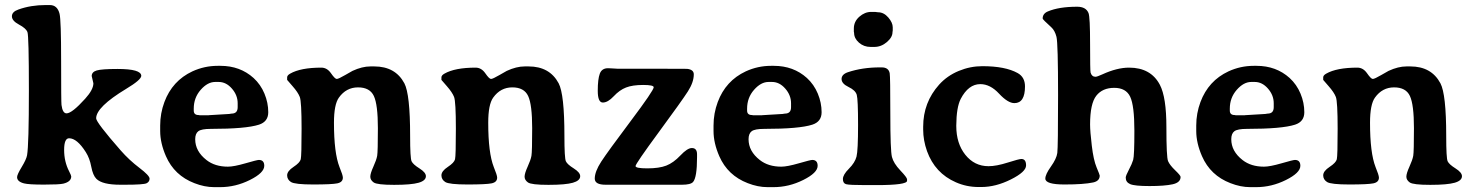

<svg xmlns="http://www.w3.org/2000/svg" viewBox="-20 -749 5976 779"><path d="M457 -469.2Q552.7 -469.2 553.2 -441.4Q553.2 -425.3 492.2 -388.7Q370.1 -314.9 370.1 -269Q370.1 -252.4 469.7 -138.7Q504.4 -99.1 545.7 -67.9Q586.9 -36.6 586.9 -24.2Q586.9 -11.7 575 -5.6Q563 0.5 487.3 0.5H468.3Q395 0.5 371.1 -23.4Q356.9 -37.6 350.3 -72.5Q343.8 -107.4 328.1 -131.8Q292.5 -188 260.3 -188Q240.2 -188 240.2 -140.6Q240.2 -93.3 260.3 -54.2Q269 -37.1 269 -33.2Q269 -11.7 236.8 -3.9Q220.2 0 158.4 0Q96.7 0 77.6 -4.9Q49.3 -12.2 49.3 -30.3Q49.3 -40.5 68.1 -71.5Q86.9 -102.5 89.8 -119.1Q97.2 -161.1 97.2 -382.3Q97.2 -603.5 91.3 -618.9Q85.4 -634.3 56.9 -649.4Q28.3 -664.6 28.3 -682.9Q28.3 -701.2 54.7 -710.4Q105 -728.5 165 -728.5H182.1Q212.9 -728.5 221.7 -692.9Q228 -667.5 228 -500.7Q228 -334 229.5 -323.2Q233.9 -289.1 250 -289.1Q272 -289.1 325.7 -348.6Q358.9 -385.3 358.9 -411.1L352.1 -440.4Q352.1 -457 372.3 -463.1Q392.6 -469.2 457 -469.2Z M867.2 -416.5H853Q822.3 -416.5 794.2 -384.5Q766.1 -352.5 766.1 -308.1V-300.3Q766.1 -282.2 786.1 -282.2L791 -281.2H825.7L828.1 -281.7L909.7 -286.6Q917 -288.1 919.4 -288.1Q944.3 -288.1 944.3 -314V-330.1Q944.3 -362.8 920.9 -389.6Q897.5 -416.5 867.2 -416.5ZM772 -184.1Q772 -135.3 817.9 -99.6Q852.1 -72.8 904.8 -72.8Q928.7 -72.8 975.8 -86.4Q1022.9 -100.1 1030.3 -100.1Q1052.2 -100.1 1052.2 -76.2Q1052.2 -47.9 993.9 -18.8Q935.5 10.3 873 10.3H851.6Q850.6 10.3 849.1 10.3Q809.6 10.3 768.6 -5.9Q687.5 -37.1 653.3 -115.2Q629.9 -168.9 629.9 -217.3V-239.7Q629.9 -289.1 647 -335Q679.2 -421.4 760.7 -459.5Q809.6 -481.9 863.3 -481.9H874.5Q954.1 -481.9 1008.8 -432.6Q1037.6 -406.2 1053 -369.1Q1068.4 -332 1068.4 -293.7Q1068.4 -255.4 1030.8 -243.2Q978 -226.1 835.4 -226.1Q797.4 -226.1 784.7 -216.6Q772 -207 772 -184.1Z M1708 -34.2Q1708 -16.1 1678.5 -7.6Q1648.9 1 1579.3 1Q1509.8 1 1496.1 -8.8Q1482.4 -18.6 1482.4 -32Q1482.4 -45.4 1494.9 -72.8Q1507.3 -100.1 1510.3 -116.7Q1513.2 -133.3 1513.2 -229Q1513.2 -324.7 1496.8 -359.6Q1480.5 -394.5 1432.6 -394.5Q1384.8 -394.5 1355 -353Q1335 -325.2 1335 -251Q1335 -128.4 1357.4 -71.3Q1371.1 -38.1 1371.1 -28.3Q1371.1 -9.8 1348.6 -5.1Q1326.2 -0.5 1251.2 -0.5Q1176.3 -0.5 1160.6 -10.5Q1145 -20.5 1145 -37.6Q1145 -54.7 1170.9 -71.8Q1196.8 -88.9 1200.2 -102.8Q1203.6 -116.7 1203.6 -226.8Q1203.6 -336.9 1196.3 -355.7Q1189 -374.5 1167 -399.4Q1145 -424.3 1145 -424.8V-435.1Q1145 -443.4 1157.2 -450.2Q1199.7 -474.6 1283.7 -474.6Q1307.1 -474.6 1323 -451.7Q1338.9 -428.7 1346.2 -428.7Q1353.5 -428.7 1380.6 -444.6Q1407.7 -460.4 1410.2 -461.4Q1449.2 -479.5 1482.9 -479.5H1498.5Q1584 -479.5 1620.6 -411.1Q1644 -366.7 1644 -197.8Q1644 -107.4 1649.9 -94.7Q1655.8 -82 1681.9 -65.7Q1708 -49.3 1708 -34.2Z M2334 -34.2Q2334 -16.1 2304.4 -7.6Q2274.9 1 2205.3 1Q2135.7 1 2122.1 -8.8Q2108.4 -18.6 2108.4 -32Q2108.4 -45.4 2120.8 -72.8Q2133.3 -100.1 2136.2 -116.7Q2139.2 -133.3 2139.2 -229Q2139.2 -324.7 2122.8 -359.6Q2106.4 -394.5 2058.6 -394.5Q2010.7 -394.5 1981 -353Q1960.9 -325.2 1960.9 -251Q1960.9 -128.4 1983.4 -71.3Q1997.1 -38.1 1997.1 -28.3Q1997.1 -9.8 1974.6 -5.1Q1952.1 -0.5 1877.2 -0.5Q1802.2 -0.5 1786.6 -10.5Q1771 -20.5 1771 -37.6Q1771 -54.7 1796.9 -71.8Q1822.8 -88.9 1826.2 -102.8Q1829.6 -116.7 1829.6 -226.8Q1829.6 -336.9 1822.3 -355.7Q1814.9 -374.5 1793 -399.4Q1771 -424.3 1771 -424.8V-435.1Q1771 -443.4 1783.2 -450.2Q1825.7 -474.6 1909.7 -474.6Q1933.1 -474.6 1949 -451.7Q1964.8 -428.7 1972.2 -428.7Q1979.5 -428.7 2006.6 -444.6Q2033.7 -460.4 2036.1 -461.4Q2075.2 -479.5 2108.9 -479.5H2124.5Q2210 -479.5 2246.6 -411.1Q2270 -366.7 2270 -197.8Q2270 -107.4 2275.9 -94.7Q2281.7 -82 2307.9 -65.7Q2334 -49.3 2334 -34.2Z M2484.9 -470.2H2632.8Q2762.7 -470.2 2767.6 -469.7Q2794.9 -466.8 2794.9 -447.3Q2794.9 -415.5 2771 -378.2Q2747.1 -340.8 2652.8 -212.6Q2558.6 -84.5 2558.6 -75.2Q2558.6 -65.9 2606.4 -65.9Q2654.3 -65.9 2683.3 -77.1Q2712.4 -88.4 2740.7 -118.4Q2769 -148.4 2787.1 -148.4Q2808.1 -148.4 2808.1 -123V-110.8Q2808.1 -29.3 2792 -10.7Q2782.2 0.5 2747.1 0.5H2437Q2393.1 0.5 2393.1 -24.4Q2393.1 -52.7 2419.4 -93.3Q2445.8 -133.8 2539.1 -258.1Q2632.3 -382.3 2632.3 -395Q2632.3 -404.3 2589.4 -404.3Q2546.4 -404.3 2520 -394Q2493.7 -383.8 2470 -358.4Q2446.3 -333 2425.8 -333Q2405.3 -333 2405.3 -380.6Q2405.3 -428.2 2413.6 -450.2Q2421.9 -472.2 2446.8 -472.2L2459 -471.7Q2483.9 -470.2 2484.9 -470.2Z M3112.3 -416.5H3098.1Q3067.4 -416.5 3039.3 -384.5Q3011.2 -352.5 3011.2 -308.1V-300.3Q3011.2 -282.2 3031.2 -282.2L3036.1 -281.2H3070.8L3073.2 -281.7L3154.8 -286.6Q3162.1 -288.1 3164.6 -288.1Q3189.5 -288.1 3189.5 -314V-330.1Q3189.5 -362.8 3166 -389.6Q3142.6 -416.5 3112.3 -416.5ZM3017.1 -184.1Q3017.1 -135.3 3063 -99.6Q3097.2 -72.8 3149.9 -72.8Q3173.8 -72.8 3220.9 -86.4Q3268.1 -100.1 3275.4 -100.1Q3297.4 -100.1 3297.4 -76.2Q3297.4 -47.9 3239 -18.8Q3180.7 10.3 3118.2 10.3H3096.7Q3095.7 10.3 3094.2 10.3Q3054.7 10.3 3013.7 -5.9Q2932.6 -37.1 2898.4 -115.2Q2875 -168.9 2875 -217.3V-239.7Q2875 -289.1 2892.1 -335Q2924.3 -421.4 3005.9 -459.5Q3054.7 -481.9 3108.4 -481.9H3119.6Q3199.2 -481.9 3253.9 -432.6Q3282.7 -406.2 3298.1 -369.1Q3313.5 -332 3313.5 -293.7Q3313.5 -255.4 3275.9 -243.2Q3223.1 -226.1 3080.6 -226.1Q3042.5 -226.1 3029.8 -216.6Q3017.1 -207 3017.1 -184.1Z M3444.3 -633.3Q3444.3 -661.6 3466.6 -681.2Q3488.8 -700.7 3514.6 -700.7H3530.3Q3537.6 -699.2 3542.5 -699.2Q3565.9 -699.2 3584 -678.2Q3602.1 -657.2 3602.1 -638.2V-625.5Q3601.1 -620.6 3601.1 -618.2Q3601.1 -597.7 3578.1 -578.1Q3555.2 -558.6 3527.3 -558.6H3512.2Q3484.9 -558.6 3465.1 -575.9Q3445.3 -593.3 3445.3 -615.7L3444.3 -620.6ZM3537.1 2H3490.7Q3425.8 2 3412.8 -1.7Q3399.9 -5.4 3399.9 -22.7Q3399.9 -40 3424.3 -64.5Q3448.7 -88.9 3455.1 -113.5Q3461.4 -138.2 3461.4 -241.9Q3461.4 -345.7 3456.1 -364.3Q3450.7 -382.8 3422.6 -396.2Q3394.5 -409.7 3394.5 -428.5Q3394.5 -447.3 3420.4 -456.1Q3479 -475.6 3549.8 -475.6H3557.1Q3585.4 -475.6 3589.8 -451.7Q3592.3 -438 3592.3 -287.8Q3592.3 -137.7 3598.9 -112.1Q3605.5 -86.4 3632.8 -57.6Q3660.2 -28.8 3660.2 -21.5V-15.6Q3660.2 2 3537.1 2Z M4124 -104Q4143.1 -104 4143.1 -77.9Q4143.1 -51.8 4081.5 -21Q4020 9.8 3961.4 9.8H3950.2Q3901.9 9.8 3858.4 -9.3Q3773.4 -46.4 3741.2 -135.7Q3725.6 -179.7 3725.6 -223.1V-234.9Q3725.6 -333.5 3790.5 -405.8Q3823.2 -441.9 3869.9 -461.2Q3916.5 -480.5 3965.8 -480.5Q4058.6 -480.5 4108.9 -452.6Q4138.7 -436 4138.7 -398.4Q4138.7 -330.6 4095.7 -330.6Q4069.3 -330.6 4033.4 -369.1Q3997.6 -407.7 3957.5 -407.7Q3909.2 -407.7 3877.9 -347.7Q3860.4 -313.5 3859.9 -239.7Q3859.9 -238.8 3859.9 -237.8Q3859.9 -167 3896.5 -121.1Q3933.6 -74.7 3990.7 -74.7Q4022.5 -74.7 4068.6 -89.4Q4114.7 -104 4124 -104Z M4770 -31.2Q4770 -8.3 4737.3 -1.2Q4704.6 5.9 4644 5.9Q4583.5 5.9 4565.4 -2Q4547.4 -9.8 4547.4 -28.3Q4547.4 -36.1 4560.1 -60.1Q4572.8 -84 4577.6 -100.3Q4582.5 -116.7 4582.5 -218.8Q4582.5 -320.8 4565.4 -356.7Q4548.3 -392.6 4500.7 -392.6Q4453.1 -392.6 4428 -360.6Q4402.8 -328.6 4402.8 -244.1Q4402.8 -216.3 4409.7 -158.2Q4416.5 -100.1 4429.2 -69.8Q4441.9 -39.6 4441.9 -36.6Q4441.9 -14.6 4415.5 -8.8Q4377 -0.5 4299.1 -0.5Q4221.2 -0.5 4221.2 -24.4Q4221.2 -41.5 4243.9 -73.2Q4266.6 -105 4269.8 -128.4Q4272.9 -151.9 4272.9 -362.8Q4272.9 -573.7 4266.4 -599.6Q4259.8 -625.5 4245.1 -638.7Q4210.4 -669.9 4210.4 -673.8Q4210.4 -693.8 4231.4 -702.6Q4276.4 -721.7 4350.6 -721.7Q4386.2 -721.7 4396.5 -695.8Q4402.8 -679.7 4402.8 -570.6Q4402.8 -461.4 4404.8 -454.6Q4409.7 -437.5 4424.8 -437.5Q4431.2 -437.5 4452.6 -447.3Q4512.2 -474.6 4561 -474.6Q4649.4 -474.6 4686 -404.8Q4712.4 -354.5 4712.4 -232.9Q4712.4 -111.3 4719.2 -95.2Q4726.1 -79.1 4748 -58.1Q4770 -37.1 4770 -31.2Z M5070.8 -416.5H5056.6Q5025.9 -416.5 4997.8 -384.5Q4969.7 -352.5 4969.7 -308.1V-300.3Q4969.7 -282.2 4989.7 -282.2L4994.6 -281.2H5029.3L5031.7 -281.7L5113.3 -286.6Q5120.6 -288.1 5123 -288.1Q5147.9 -288.1 5147.9 -314V-330.1Q5147.9 -362.8 5124.5 -389.6Q5101.1 -416.5 5070.8 -416.5ZM4975.6 -184.1Q4975.6 -135.3 5021.5 -99.6Q5055.7 -72.8 5108.4 -72.8Q5132.3 -72.8 5179.4 -86.4Q5226.6 -100.1 5233.9 -100.1Q5255.9 -100.1 5255.9 -76.2Q5255.9 -47.9 5197.5 -18.8Q5139.2 10.3 5076.7 10.3H5055.2Q5054.2 10.3 5052.7 10.3Q5013.2 10.3 4972.2 -5.9Q4891.1 -37.1 4856.9 -115.2Q4833.5 -168.9 4833.5 -217.3V-239.7Q4833.5 -289.1 4850.6 -335Q4882.8 -421.4 4964.4 -459.5Q5013.2 -481.9 5066.9 -481.9H5078.1Q5157.7 -481.9 5212.4 -432.6Q5241.2 -406.2 5256.6 -369.1Q5272 -332 5272 -293.7Q5272 -255.4 5234.4 -243.2Q5181.6 -226.1 5039.1 -226.1Q5001 -226.1 4988.3 -216.6Q4975.6 -207 4975.6 -184.1Z M5911.6 -34.2Q5911.6 -16.1 5882.1 -7.6Q5852.5 1 5783 1Q5713.4 1 5699.7 -8.8Q5686 -18.6 5686 -32Q5686 -45.4 5698.5 -72.8Q5710.9 -100.1 5713.9 -116.7Q5716.8 -133.3 5716.8 -229Q5716.8 -324.7 5700.4 -359.6Q5684.1 -394.5 5636.2 -394.5Q5588.4 -394.5 5558.6 -353Q5538.6 -325.2 5538.6 -251Q5538.6 -128.4 5561 -71.3Q5574.7 -38.1 5574.7 -28.3Q5574.7 -9.8 5552.2 -5.1Q5529.8 -0.5 5454.8 -0.5Q5379.9 -0.5 5364.3 -10.5Q5348.6 -20.5 5348.6 -37.6Q5348.6 -54.7 5374.5 -71.8Q5400.4 -88.9 5403.8 -102.8Q5407.2 -116.7 5407.2 -226.8Q5407.2 -336.9 5399.9 -355.7Q5392.6 -374.5 5370.6 -399.4Q5348.6 -424.3 5348.6 -424.8V-435.1Q5348.6 -443.4 5360.8 -450.2Q5403.3 -474.6 5487.3 -474.6Q5510.7 -474.6 5526.6 -451.7Q5542.5 -428.7 5549.8 -428.7Q5557.1 -428.7 5584.2 -444.6Q5611.3 -460.4 5613.8 -461.4Q5652.8 -479.5 5686.5 -479.5H5702.1Q5787.6 -479.5 5824.2 -411.1Q5847.7 -366.7 5847.7 -197.8Q5847.7 -107.4 5853.5 -94.7Q5859.4 -82 5885.5 -65.7Q5911.6 -49.3 5911.6 -34.2Z"/></svg>

Font: Averia Serif Libre
Style: Bold
Weight: 700
Version: Version 1.002